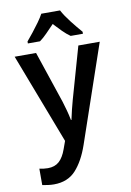

<svg xmlns="http://www.w3.org/2000/svg" viewBox="-107 -830 776 1140"><g transform="rotate(-10 281.5 -260.5)"><path d="M124 245Q106 245 88 242.5Q70 240 54 237V138Q81 144 105 144Q147 144 173 120.5Q199 97 216 49L233 2L25 -542H154L259 -229Q267 -203 275 -174Q283 -145 289 -114H292Q298 -144 305.5 -173.5Q313 -203 320 -229L409 -542H538L337 45Q305 138 256 191.5Q207 245 124 245ZM116 -618Q133 -638 154 -664.5Q175 -691 194.5 -718Q214 -745 225 -766H338Q356 -732 388 -691Q420 -650 448 -618V-606H374Q351 -622 328 -645Q305 -668 281 -694Q256 -668 233 -644.5Q210 -621 189 -606H116Z"/></g></svg>

Font: Noto Sans Mono SemiCondensed SemiBold
Style: Regular
Weight: 600
Width: 4
Designer: Monotype Design Team
Foundry: Monotype Imaging Inc.
Version: Version 2.014; ttfautohint (v1.8.4.7-5d5b)